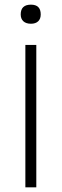

<svg xmlns="http://www.w3.org/2000/svg" viewBox="-20 -805 265 825"><path d="M69 -743Q69 -785 113 -785Q155 -785 155 -743Q155 -724 144 -713.5Q133 -703 113 -703Q92 -703 80.5 -713.5Q69 -724 69 -743ZM89 -612H136V0H89Z"/></svg>

Font: Athiti Light
Style: Regular
Weight: 300
Designer: CadsonDemak Team
Foundry: CadsonDemak
Version: Version 1.033